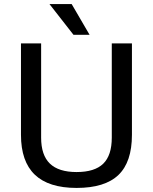

<svg xmlns="http://www.w3.org/2000/svg" viewBox="-20 -913 749 943"><path d="M83 -251V-700H182V-237Q182 -151 225 -109.5Q268 -68 356 -68Q445 -68 487 -109Q529 -150 529 -237V-700H628V-251Q628 -117 561.5 -53.5Q495 10 356 10Q219 10 151 -55Q83 -120 83 -251ZM223 -893H332L420 -742H341Z"/></svg>

Font: Krub Medium
Style: Regular
Weight: 500
Designer: Ekaluck Peanpanawate
Foundry: Cadson Demak Co.,Ltd.
Version: Version 1.000; ttfautohint (v1.6)